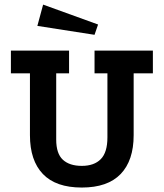

<svg xmlns="http://www.w3.org/2000/svg" viewBox="-20 -814 728 854"><path d="M574.5 -212.8Q574.5 -100 516.6 -39.9Q458.8 20.2 343.8 20.2Q228.5 20.2 170.9 -39.9Q113.2 -100 113.2 -212.8V-487.8H28.5V-589H287.2V-487.8H230V-193.2Q230 -130.8 259.6 -103.5Q289.2 -76.2 343.8 -76.2Q398.8 -76.2 428.2 -106.1Q457.8 -136 457.8 -203.2V-487.8H400.5V-589H660V-487.8H574.5ZM171.8 -793.5 416.2 -705 400.5 -659.2 146.2 -698.8Z"/></svg>

Font: Podkova VF Beta
Style: Regular
Weight: 400
Designer: Ilya Yudin
Foundry: Cyreal (www.cyreal.org)
Version: Version 2.100